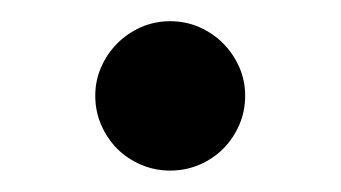

<svg xmlns="http://www.w3.org/2000/svg" viewBox="-20 -155 323 182"><path d="M70.3 -64.3Q70.3 -78.8 76 -91.6Q81.7 -104.4 91.3 -114Q100.9 -123.6 113.8 -129.3Q126.8 -134.9 141.3 -134.9Q155.9 -134.9 168.9 -129.3Q181.8 -123.6 191.4 -114Q201 -104.4 206.7 -91.6Q212.4 -78.8 212.4 -64.3Q212.4 -49.4 206.7 -36.4Q201 -23.4 191.4 -13.8Q181.8 -4.3 168.9 1.2Q155.9 6.7 141.3 6.7Q126.8 6.7 113.8 1.2Q100.9 -4.3 91.3 -13.8Q81.7 -23.4 76 -36.4Q70.3 -49.4 70.3 -64.3Z"/></svg>

Font: Cannonade Med
Style: Regular
Weight: 500
Designer: Rasmus Andersson
Foundry: rsms
Version: Version 3.012;git-f93a4a705